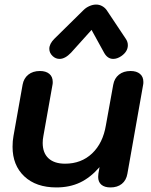

<svg xmlns="http://www.w3.org/2000/svg" viewBox="-20 -811 663 841"><path d="M35 -168Q35 -194 39 -215L79 -440Q84 -468 104 -484Q124 -500 155 -500Q181 -500 196 -487.5Q211 -475 211 -452Q211 -444 210 -440L170 -215Q167 -200 167 -185Q167 -141 192.5 -117.5Q218 -94 265 -94Q336 -94 383.5 -139Q431 -184 444 -263L476 -440Q481 -468 501 -484Q521 -500 552 -500Q578 -500 593 -487.5Q608 -475 608 -452Q608 -444 607 -440L538 -50Q533 -21 513.5 -5.5Q494 10 464 10Q438 10 424 -2Q410 -14 410 -36Q410 -45 411 -50L416 -79Q376 -33 330.5 -11.5Q285 10 227 10Q138 10 86.5 -38.5Q35 -87 35 -168ZM196 -597Q196 -619 218 -641L346 -767Q357 -778 372 -784.5Q387 -791 401 -791Q415 -791 427 -784.5Q439 -778 447 -767L531 -641Q540 -628 540 -613Q540 -585 511 -565Q493 -553 476 -553Q451 -553 436 -580L381 -680L291 -580Q265 -553 241 -553Q224 -553 211 -565Q196 -579 196 -597Z"/></svg>

Font: Kodchasan
Style: Bold Italic
Weight: 700
Italic angle: -10°
Version: Version 1.000; ttfautohint (v1.6)